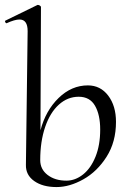

<svg xmlns="http://www.w3.org/2000/svg" viewBox="-33 -745 520 778"><path d="M437 -251Q437 -170 399 -110Q361 -50 305 -18.5Q249 13 196 13Q140 13 105.5 -11.5Q71 -36 72 -77L79 -619Q79 -666 46 -666Q27 -666 -6 -651H-7Q-10 -651 -12 -656Q-14 -661 -10 -662L119 -725H121Q125 -725 129 -722Q133 -719 133 -717L131 -217Q152 -297 204.5 -348Q257 -399 323 -399Q374 -399 405.5 -357.5Q437 -316 437 -251ZM373 -220Q373 -280 352 -316.5Q331 -353 286 -353Q241 -353 205.5 -321Q170 -289 150 -230.5Q130 -172 130 -96Q130 -59 160 -36Q190 -13 236 -13Q272 -13 303.5 -38Q335 -63 354 -110Q373 -157 373 -220Z"/></svg>

Font: Cormorant Upright
Style: Regular
Weight: 400
Designer: Christian Thalmann (Catharsis Fonts)
Foundry: Catharsis Fonts
Version: Version 3.302